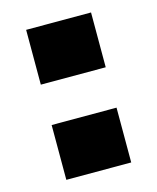

<svg xmlns="http://www.w3.org/2000/svg" viewBox="-86 -582 526 643"><g transform="rotate(-15 177.5 -260.0)"><path d="M65 -190H290V0H65ZM65 -520H290V-330H65Z"/></g></svg>

Font: Imperial One
Style: Regular
Weight: 400
Designer: Jovanny Lemonad
Foundry: Jovanny Lemonad
Version: Version 1.000